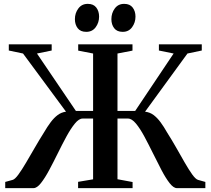

<svg xmlns="http://www.w3.org/2000/svg" viewBox="-20 -972 1088 992"><path d="M7 0V-32L45 -42.5Q57 -45.5 74.8 -69.8Q92.5 -94 114.2 -130.8Q136 -167.5 159.5 -208.5Q183 -249.5 206.5 -286.5Q224.5 -317.5 241.8 -340.5Q259 -363.5 278.2 -377.8Q297.5 -392 321 -395L99 -695.5L25.5 -711V-743H247V-711L171 -695.5L372 -399H461V-695.5L384 -710.5V-743H664.5V-710.5L587 -695.5V-399H678.5L877 -695.5L801 -711V-743H1022.5V-711L948.5 -695.5L729.5 -395Q754.5 -392 773.5 -377.8Q792.5 -363.5 809.5 -340.5Q826.5 -317.5 844 -286.5Q867.5 -249.5 890.8 -208.5Q914 -167.5 935 -131Q956 -94.5 973.5 -70.2Q991 -46 1003.5 -42.5L1041 -32V0H894Q876.5 0 856.2 -26Q836 -52 814.5 -93Q793 -134 770.5 -179.8Q748 -225.5 726 -266.5Q704 -307.5 682.5 -333.5Q661 -359.5 641 -359.5H587V-46L665 -31.5V0H383.5V-32.5L461 -45.5V-359.5H407Q388 -359.5 366.8 -333.5Q345.5 -307.5 323.2 -266.5Q301 -225.5 278.5 -179.8Q256 -134 234 -93Q212 -52 191.5 -26Q171 0 153 0ZM425 -807.5Q396 -807.5 381.5 -826.2Q367 -845 367 -873Q367 -904.5 384.8 -928.2Q402.5 -952 433 -952H434Q463 -952 477.5 -933Q492 -914 492 -886Q492 -855.5 474.5 -831.5Q457 -807.5 426 -807.5ZM613.5 -807.5Q584.5 -807.5 570 -826.2Q555.5 -845 555.5 -873Q555.5 -904.5 573 -928.2Q590.5 -952 621 -952H622Q651 -952 665.5 -933Q680 -914 680 -886Q680 -855.5 662.5 -831.5Q645 -807.5 614.5 -807.5Z"/></svg>

Font: Merriweather 96pt SemiBold
Style: Regular
Weight: 600
Version: Version 2.100